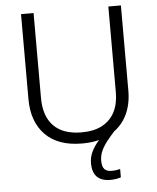

<svg xmlns="http://www.w3.org/2000/svg" viewBox="-61 -765 847 1036"><g transform="rotate(-5 362.5 -247.5)"><path d="M454 112Q454 144 467 157.5Q480 171 504 171Q520 171 532 169Q544 167 552 165V210Q540 214 526 216.5Q512 219 494 219Q447 219 422.5 194.5Q398 170 398 120Q398 87 413 56.5Q428 26 451.5 0.5Q475 -25 498 -43L544 -47Q518 -19 497.5 7Q477 33 465.5 58.5Q454 84 454 112ZM633 -252Q633 -173 601.5 -114Q570 -55 509.5 -22.5Q449 10 360 10Q230 10 161 -60.5Q92 -131 92 -254V-714H160V-253Q160 -155 211.5 -102.5Q263 -50 363 -50Q430 -50 475 -74.5Q520 -99 542.5 -143.5Q565 -188 565 -249V-714H633Z"/></g></svg>

Font: Noto Sans Oriya Light
Style: Regular
Weight: 300
Version: Version 2.003